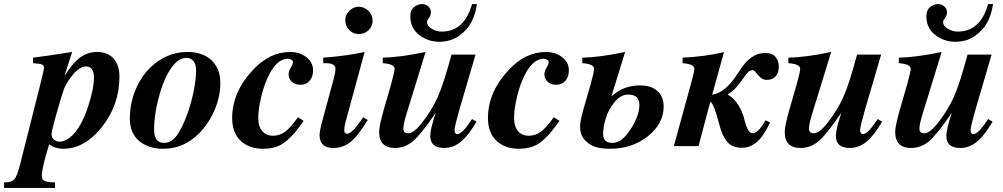

<svg xmlns="http://www.w3.org/2000/svg" viewBox="-116 -717 4920 942"><path d="M201 -347H202Q243 -411 279.5 -436.5Q316 -462 360 -462Q413 -462 441.5 -429.5Q470 -397 470 -341Q470 -203 385 -95Q300 13 193 13Q155 13 125 -9L113 32Q89 115 89 146Q89 164 102.5 170.5Q116 177 154 178V205H-96V178Q-60 178 -46 163Q-32 148 -18 92L78 -288Q100 -376 100 -382Q100 -396 90 -400.5Q80 -405 46 -407V-434Q97 -440 238 -462ZM306 -391Q266 -391 219 -320Q206 -301 199 -283Q192 -265 175 -207Q137 -79 137 -58Q137 -43 148.5 -32.5Q160 -22 176 -22Q206 -22 238 -52Q284 -97 314.5 -189Q345 -281 345 -336Q345 -391 306 -391Z M860 -62Q785 13 685 13Q612 13 566.5 -25.5Q521 -64 521 -135Q521 -208 548 -274Q575 -340 621 -385Q700 -462 804 -462Q879 -462 922 -421Q965 -380 965 -311Q965 -242 936 -175.5Q907 -109 860 -62ZM846 -372Q846 -400 833.5 -416.5Q821 -433 799 -433Q767 -433 739 -402Q696 -354 668 -257.5Q640 -161 640 -80Q640 -16 689 -16Q730 -16 760 -65Q796 -124 821 -214.5Q846 -305 846 -372Z M1346 -142 1374 -124Q1349 -90 1336 -73.5Q1323 -57 1301.5 -36.5Q1280 -16 1259 -5Q1224 13 1176 13Q1106 13 1064.5 -26.5Q1023 -66 1023 -138Q1023 -267 1128 -377Q1208 -462 1308 -462Q1354 -462 1387 -436.5Q1420 -411 1420 -372Q1420 -340 1403 -320.5Q1386 -301 1358 -301Q1332 -301 1316 -315.5Q1300 -330 1300 -352Q1300 -368 1310.5 -385Q1321 -402 1321 -412Q1321 -419 1313.5 -424Q1306 -429 1297 -429Q1245 -429 1205 -352Q1180 -304 1165.5 -241.5Q1151 -179 1151 -140Q1151 -97 1170.5 -74Q1190 -51 1224 -51Q1256 -51 1283 -71Q1310 -91 1346 -142Z M1644 -550Q1616 -550 1597 -570Q1578 -590 1578 -619Q1578 -644 1598 -664Q1618 -684 1643 -684Q1671 -684 1691.5 -664Q1712 -644 1712 -616Q1712 -588 1692.5 -569Q1673 -550 1644 -550ZM1666 -142 1688 -128Q1640 -49 1603 -20Q1566 9 1520 9Q1452 9 1452 -54Q1452 -76 1467 -130L1522 -333Q1530 -365 1530 -378Q1530 -407 1484 -407H1470V-434Q1588 -443 1673 -462L1582 -128Q1573 -97 1573 -77Q1573 -61 1588 -61Q1609 -61 1652 -122Z M2200 -697H2224Q2218 -653 2199 -613Q2180 -573 2138 -542.5Q2096 -512 2039 -512Q1984 -512 1940.5 -545.5Q1897 -579 1897 -637Q1897 -667 1915 -682Q1933 -697 1954 -697Q1971 -697 1984.5 -686Q1998 -675 1998 -658Q1998 -641 1988.5 -629Q1979 -617 1979 -608Q1979 -590 2002 -576Q2025 -562 2051 -562Q2162 -562 2200 -697ZM2200 -133 2222 -120Q2183 -53 2145.5 -22Q2108 9 2063 9Q1995 9 1995 -51Q1995 -82 2021 -161H2020Q1950 -58 1910.5 -24.5Q1871 9 1822 9Q1744 9 1744 -70Q1744 -97 1766 -176L1803 -304Q1820 -366 1820 -379Q1820 -403 1762 -407V-434Q1849 -436 1972 -462L1879 -160Q1863 -109 1863 -85Q1863 -63 1887 -63Q1915 -63 1957 -118Q2004 -179 2032.5 -243Q2061 -307 2099 -449H2217L2139 -183Q2114 -95 2114 -80Q2114 -59 2128 -59Q2152 -59 2200 -133Z M2601 -142 2629 -124Q2604 -90 2591 -73.5Q2578 -57 2556.5 -36.5Q2535 -16 2514 -5Q2479 13 2431 13Q2361 13 2319.5 -26.5Q2278 -66 2278 -138Q2278 -267 2383 -377Q2463 -462 2563 -462Q2609 -462 2642 -436.5Q2675 -411 2675 -372Q2675 -340 2658 -320.5Q2641 -301 2613 -301Q2587 -301 2571 -315.5Q2555 -330 2555 -352Q2555 -368 2565.5 -385Q2576 -402 2576 -412Q2576 -419 2568.5 -424Q2561 -429 2552 -429Q2500 -429 2460 -352Q2435 -304 2420.5 -241.5Q2406 -179 2406 -140Q2406 -97 2425.5 -74Q2445 -51 2479 -51Q2511 -51 2538 -71Q2565 -91 2601 -142Z M2884 -245H2885Q2943 -298 3024 -298Q3079 -298 3109.5 -270.5Q3140 -243 3140 -194Q3140 -110 3062.5 -48.5Q2985 13 2876 13Q2839 13 2809 5Q2779 -3 2754.5 -28.5Q2730 -54 2730 -96Q2730 -122 2745 -176L2782 -304Q2799 -366 2799 -379Q2799 -403 2741 -407V-434Q2828 -436 2951 -462ZM3021 -202Q3021 -253 2966 -253Q2929 -253 2899 -216Q2869 -179 2856 -136.5Q2843 -94 2843 -62Q2843 -36 2855 -26Q2867 -16 2889 -16Q2935 -16 2978 -83Q3021 -150 3021 -202Z M3436 -461 3378 -252Q3412 -258 3440 -281.5Q3468 -305 3487.5 -333.5Q3507 -362 3527 -390.5Q3547 -419 3575 -438Q3603 -457 3638 -457Q3674 -457 3689.5 -437Q3705 -417 3705 -391Q3705 -359 3689 -342Q3673 -325 3646 -325Q3628 -325 3615 -337Q3602 -349 3593 -361Q3584 -373 3576 -373Q3560 -373 3545 -352.5Q3530 -332 3507.5 -302Q3485 -272 3456 -255V-252Q3486 -235 3506.5 -201.5Q3527 -168 3534 -138Q3541 -108 3551.5 -85.5Q3562 -63 3576 -63Q3604 -63 3640 -127L3662 -116Q3630 -48 3597 -20Q3564 8 3524 8Q3476 8 3451.5 -21.5Q3427 -51 3414 -103Q3386 -211 3369 -218L3311 0H3190L3280 -328Q3291 -370 3291 -378Q3291 -403 3233 -407V-434Q3339 -439 3436 -461Z M4190 -133 4212 -120Q4173 -53 4135.5 -22Q4098 9 4053 9Q3985 9 3985 -51Q3985 -82 4011 -161H4010Q3940 -58 3900.5 -24.5Q3861 9 3812 9Q3734 9 3734 -70Q3734 -97 3756 -176L3793 -304Q3810 -366 3810 -379Q3810 -403 3752 -407V-434Q3839 -436 3962 -462L3869 -160Q3853 -109 3853 -85Q3853 -63 3877 -63Q3905 -63 3947 -118Q3994 -179 4022.5 -243Q4051 -307 4089 -449H4207L4129 -183Q4104 -95 4104 -80Q4104 -59 4118 -59Q4142 -59 4190 -133Z M4732 -697H4756Q4750 -653 4731 -613Q4712 -573 4670 -542.5Q4628 -512 4571 -512Q4516 -512 4472.5 -545.5Q4429 -579 4429 -637Q4429 -667 4447 -682Q4465 -697 4486 -697Q4503 -697 4516.5 -686Q4530 -675 4530 -658Q4530 -641 4520.5 -629Q4511 -617 4511 -608Q4511 -590 4534 -576Q4557 -562 4583 -562Q4694 -562 4732 -697ZM4732 -133 4754 -120Q4715 -53 4677.5 -22Q4640 9 4595 9Q4527 9 4527 -51Q4527 -82 4553 -161H4552Q4482 -58 4442.5 -24.5Q4403 9 4354 9Q4276 9 4276 -70Q4276 -97 4298 -176L4335 -304Q4352 -366 4352 -379Q4352 -403 4294 -407V-434Q4381 -436 4504 -462L4411 -160Q4395 -109 4395 -85Q4395 -63 4419 -63Q4447 -63 4489 -118Q4536 -179 4564.5 -243Q4593 -307 4631 -449H4749L4671 -183Q4646 -95 4646 -80Q4646 -59 4660 -59Q4684 -59 4732 -133Z"/></svg>

Font: STIX MathJax Alphabets
Style: Bold Italic
Weight: 700
Italic angle: -16.33°
Designer: MicroPress Inc., with final additions and corrections provided by Coen Hoffman, Elsevier (retired)
Version: Version 1.1.1